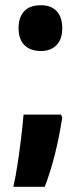

<svg xmlns="http://www.w3.org/2000/svg" viewBox="-20 -577 309 734"><path d="M51 -469Q51 -511 72.5 -534Q94 -557 136 -557Q176 -557 197 -534Q218 -511 218 -469Q218 -427 196 -404.5Q174 -382 136 -382Q96 -382 73.5 -404.5Q51 -427 51 -469ZM218 -128Q206 -50 189 16.5Q172 83 151 137H31Q40 98 47.5 48Q55 -2 61 -51.5Q67 -101 70 -139H213Z"/></svg>

Font: Noto Sans Ethiopic ExtraCondensed ExtraBold
Style: Regular
Weight: 800
Width: 2
Designer: Monotype Design Team
Foundry: Monotype Imaging Inc.
Version: Version 2.102; ttfautohint (v1.8.4.7-5d5b)